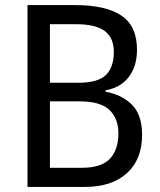

<svg xmlns="http://www.w3.org/2000/svg" viewBox="-20 -734 627 754"><path d="M275 -714Q395 -714 456.5 -673Q518 -632 518 -539Q518 -474 486 -432Q454 -390 394 -379V-374Q459 -362 498.5 -322.5Q538 -283 538 -204Q538 -108 478.5 -54Q419 0 314 0H88V-714ZM287 -409Q365 -409 396 -439.5Q427 -470 427 -530Q427 -586 391 -612.5Q355 -639 278 -639H176V-409ZM176 -336V-75H300Q379 -75 412 -111Q445 -147 445 -210Q445 -268 410 -302Q375 -336 292 -336Z"/></svg>

Font: Noto Sans Tamil SemiCondensed
Style: Regular
Weight: 400
Width: 4
Designer: Jelle Bosma - Monotype Design Team
Foundry: Monotype Imaging Inc.
Version: Version 2.004; ttfautohint (v1.8.4.7-5d5b)